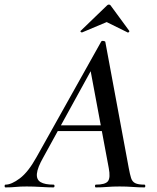

<svg xmlns="http://www.w3.org/2000/svg" viewBox="-58 -815 681 835"><path d="M-34 0Q-38 0 -38 -6Q-38 -12 -34 -12Q-8 -12 28.5 -39.5Q65 -67 101 -132L382 -634Q384 -638 391.5 -637Q399 -636 400 -633L502 -84Q507 -57 512 -41Q517 -25 530 -18.5Q543 -12 570 -12Q574 -12 574 -6Q574 0 570 0Q545 0 519 -2Q493 -4 462 -4Q432 -4 408 -2Q384 0 359 0Q355 0 355 -6Q355 -12 359 -12Q400 -12 411.5 -27Q423 -42 415 -84L333 -523L379 -583L130 -130Q105 -86 102.5 -60Q100 -34 118.5 -23Q137 -12 175 -12Q179 -12 179 -6Q179 0 174 0Q152 0 120 -2Q88 -4 58 -4Q29 -4 10.5 -2Q-8 0 -34 0ZM179 -245 194 -270H411L413 -245ZM299 -674Q297 -673 293.5 -676Q290 -679 293 -681L406 -790Q410 -795 415.5 -795Q421 -795 424 -790L504 -681Q506 -679 502.5 -675.5Q499 -672 497 -674L406 -719Z"/></svg>

Font: Cormorant Infant Light SemiBold
Style: Italic
Weight: 600
Italic angle: -10°
Version: Version 4.001